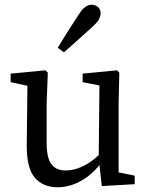

<svg xmlns="http://www.w3.org/2000/svg" viewBox="-20 -778 623 811"><path d="M223 13Q162 13 127 -27.5Q92 -68 93 -167L96 -431L117 -411L25 -431V-467L172 -481L182 -471L177 -342V-176Q177 -111 197 -84.5Q217 -58 257 -58Q282 -58 307.5 -66.5Q333 -75 358.5 -92Q384 -109 408 -134L423 -91H408Q381 -55 350 -32Q319 -9 287 2Q255 13 223 13ZM410 8 397 -109V-111L400 -417L329 -431V-467L474 -481L484 -471L481 -342V-50L549 -36V0ZM224 -576Q238 -600 252.5 -623Q267 -646 282 -669.5Q297 -693 313 -717Q327 -740 340.5 -749Q354 -758 367 -758Q381 -758 393 -749Q405 -740 405 -720Q405 -710 398.5 -697.5Q392 -685 371 -665Q351 -647 331 -629Q311 -611 291 -593Q271 -575 250 -557Z"/></svg>

Font: Source Serif 4 Variable
Style: Regular
Weight: 400
Designer: Frank Grießhammer
Foundry: Adobe
Version: Version 4.005;hotconv 1.1.0;makeotfexe 2.6.0